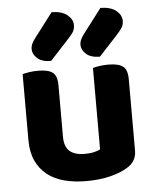

<svg xmlns="http://www.w3.org/2000/svg" viewBox="-53 -785 683 846"><g transform="rotate(-5 288.0 -362.5)"><path d="M520 -100Q520 -53 479 -28Q447 -8 400 3.5Q353 15 296 15Q242 15 198 3.5Q154 -8 122.5 -33Q91 -58 73.5 -96Q56 -134 56 -188V-479Q67 -482 85 -485Q103 -488 125 -488Q170 -488 189.5 -473Q209 -458 209 -416V-189Q209 -144 232 -124.5Q255 -105 297 -105Q323 -105 340.5 -109.5Q358 -114 367 -119V-479Q377 -482 395 -485Q413 -488 435 -488Q480 -488 500 -473Q520 -458 520 -416ZM207 -740Q253 -739 276.5 -719.5Q300 -700 300 -675Q300 -655 290 -641Q280 -627 260 -606L186 -526Q146 -526 125.5 -544.5Q105 -563 105 -585Q105 -596 109 -606Q113 -616 124 -631ZM423 -740Q469 -739 492.5 -719.5Q516 -700 516 -675Q516 -655 505 -640Q494 -625 476 -606L402 -526Q362 -526 341.5 -544.5Q321 -563 321 -585Q321 -596 325 -606Q329 -616 340 -631Z"/></g></svg>

Font: Baloo Tammudu 2
Style: Bold
Weight: 700
Designer: Maithili Shingre, Omkar Shende and Ek Type
Foundry: Ek Type
Version: Version 1.640;hotconv 1.0.111;makeotfexe 2.5.65597; ttfautoh